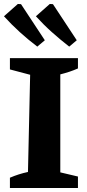

<svg xmlns="http://www.w3.org/2000/svg" viewBox="-29 -948 438 968"><path d="M21 0V-52Q65 -71 112 -81L123 -571L21 -598V-655H364V-603Q344 -594 321.5 -586.5Q299 -579 275 -573V-79L364 -58V0ZM159 -713Q113 -748 71 -786Q29 -824 -9 -866L61 -928L77 -927L197 -745ZM320 -713Q275 -748 232.5 -786Q190 -824 152 -866L222 -928L238 -927L358 -745Z"/></svg>

Font: Piazzolla
Style: Bold
Weight: 700
Designer: Juan Pablo del Peral
Foundry: Huerta Tipografica
Version: Version 1.330